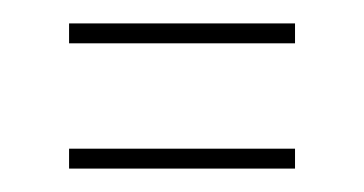

<svg xmlns="http://www.w3.org/2000/svg" viewBox="-20 -451 311 164"><path d="M39 -431H232V-414H39ZM39 -324H232V-307H39Z"/></svg>

Font: Bebas Neue Light
Style: Regular
Weight: 300
Designer: Ryoichi Tsunekawa
Foundry: Ryoichi Tsunekawa
Version: Version 001.003; ttfautohint (v1.5.65-e2d9)